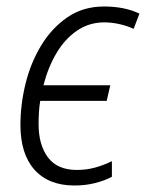

<svg xmlns="http://www.w3.org/2000/svg" viewBox="-20 -562 450 592"><path d="M210 10Q130 10 86.5 -38.5Q43 -87 43 -177Q43 -239 58.5 -303Q74 -367 106.5 -421Q139 -475 187.5 -508.5Q236 -542 301 -542Q364 -542 410 -520L392 -473Q373 -482 349 -487.5Q325 -493 301 -493Q255 -493 217.5 -467.5Q180 -442 154 -398Q128 -354 114 -299H320L309 -251H104Q101 -233 100 -215Q99 -197 99 -179Q99 -115 128 -76.5Q157 -38 217 -38Q246 -38 272 -45Q298 -52 325 -65V-17Q303 -5 273 2.5Q243 10 210 10Z"/></svg>

Font: Noto Sans SemiCondensed Light
Style: Italic
Weight: 300
Width: 4
Italic angle: -12°
Designer: Monotype Design Team
Foundry: Monotype Imaging Inc.
Version: Version 2.013; ttfautohint (v1.8.4.7-5d5b)